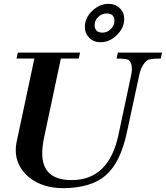

<svg xmlns="http://www.w3.org/2000/svg" viewBox="-20 -964 864 1000"><path d="M824 -690 817 -659Q757 -659 746 -649Q716 -625 705 -572L641 -275Q608 -119 532 -52Q457 14 314 16Q203 17 132 -40Q62 -98 62 -182Q62 -192 63 -202Q64 -212 66 -222L159 -659H66L73 -690H397L390 -659H297L209 -245Q200 -200 200 -165Q200 -26 353 -26Q547 -26 597 -262L663 -572Q667 -588 667 -605Q667 -635 652 -650Q643 -659 587 -659L594 -690ZM503 -744Q468 -744 445 -767Q422 -790 422 -824Q422 -871 460 -907Q498 -944 546 -944Q581 -944 604 -921.5Q627 -899 627 -865Q627 -818 588 -781Q551 -744 503 -744ZM576 -855Q576 -894 535 -894Q511 -894 492 -876Q473 -858 473 -834Q473 -794 514 -794Q538 -794 557 -812.5Q576 -831 576 -855Z"/></svg>

Font: GFS Didot
Style: Bold Italic
Weight: 700
Italic angle: -12°
Designer: Designed by Takis Katsoulidis and George D. Matthiopoulos.
Foundry: Designed by Takis Katsoulidis and George D. Matthiopoulos.
Version: Version 1.0